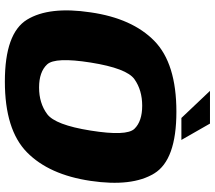

<svg xmlns="http://www.w3.org/2000/svg" viewBox="-66 -790 862 769"><g transform="rotate(90 364.5 -405.0)"><path d="M306 6Q499.5 6 589.5 -82.5Q679.5 -171 704 -337.5Q728.5 -503.5 674.2 -592.2Q620 -681 427 -681Q233.5 -681 143.2 -592.5Q53 -504 29 -337.5Q4 -171.5 58.2 -82.8Q112.5 6 306 6ZM330 -131Q267.5 -131 237.5 -163.2Q207.5 -195.5 230 -337.5Q253 -482 296.8 -513Q340.5 -544 403 -544Q465.5 -544 495.5 -512.8Q525.5 -481.5 502.5 -337.5Q480 -195.5 436.2 -163.2Q392.5 -131 330 -131ZM452 -701H540L474.5 -815.5H343.5Z"/></g></svg>

Font: Anybody UltraCondensed Thin ExtraBold
Style: Italic
Weight: 800
Italic angle: -10°
Version: Version 1.111